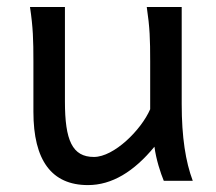

<svg xmlns="http://www.w3.org/2000/svg" viewBox="-20 -518 619 550"><path d="M532.2 0C511.7 -54.7 500.5 -125 500.5 -219.7V-498H400.4C409.2 -438.5 410.2 -406.2 410.2 -341.8V-205.1C384.3 -145.5 306.6 -68.4 249 -68.4C187 -68.4 166 -116.2 166 -227.1V-498H65.9C74.7 -439.5 75.7 -403.8 75.7 -341.8V-197.8C75.7 -58.6 127.9 12.2 231.9 12.2C300.3 12.2 363.3 -25.9 422.4 -97.7C427.2 -61 439.9 -22.5 449.2 0Z"/></svg>

Font: Andika
Style: Regular
Weight: 400
Designer: Victor Gaultney, Annie Olsen, Julie Remington, Don Collingsworth, Eric Hays
Foundry: SIL International
Version: Version 1.000